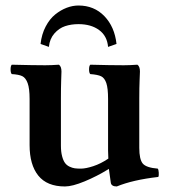

<svg xmlns="http://www.w3.org/2000/svg" viewBox="-20 -670 616 700"><path d="M383.8 -4.9Q380.9 -22 377 -54.2Q333.5 -27.3 288.6 -8.8Q243.7 9.8 216.8 9.8Q151.4 9.8 119.6 -29.8Q87.9 -69.3 87.9 -141.1V-309.1Q87.9 -347.7 80.8 -366.9Q73.7 -386.2 61.3 -392.3Q48.8 -398.4 22.9 -399.9Q18.6 -404.3 18.6 -417Q18.6 -429.7 22.9 -434.1Q103 -432.1 145 -432.1Q166.5 -432.1 194.8 -434.1Q204.1 -427.7 204.1 -409.2Q204.1 -407.2 203.1 -378.7Q202.1 -350.1 202.1 -311V-139.2Q202.1 -116.7 206.3 -100.8Q210.4 -85 216.8 -76.2Q223.1 -67.4 233.4 -62.5Q243.7 -57.6 252.7 -56.4Q261.7 -55.2 274.9 -55.2Q292.5 -55.2 320.1 -64.2Q347.7 -73.2 375 -91.8Q375 -96.7 374.5 -106.4Q374 -116.2 374 -121.1V-309.1Q374 -348.1 367.7 -366.9Q361.3 -385.7 348.9 -391.8Q336.4 -397.9 309.1 -399.9Q304.7 -404.3 304.7 -417Q304.7 -429.7 309.1 -434.1Q383.3 -432.1 431.2 -432.1Q452.6 -432.1 481 -434.1Q490.2 -427.7 490.2 -409.2Q490.2 -407.2 489 -378.7Q487.8 -350.1 487.8 -311V-130.9Q487.8 -88.9 500.5 -73.7Q513.2 -58.6 555.2 -55.2Q558.1 -51.8 558.8 -40.5Q559.6 -29.3 557.1 -24.9Q463.9 -14.2 405.8 9.8Q385.3 9.8 383.8 -4.9ZM374 -499Q370.6 -539.1 341.3 -560.5Q312 -582 266.1 -582Q239.7 -582 217.5 -574.7Q195.3 -567.4 178.2 -547.9Q161.1 -528.3 158.2 -499L127.9 -509.8Q131.8 -545.4 146.5 -573.2Q161.1 -601.1 181.2 -617.2Q201.2 -633.3 222.9 -641.6Q244.6 -649.9 266.1 -649.9Q323.2 -649.9 360.6 -611.1Q397.9 -572.3 404.8 -509.8Z"/></svg>

Font: Common Serif SemiBold
Style: Regular
Weight: 600
Designer: Philipp H. Poll, Khaled Hosny
Foundry: Stefan Peev, Context Ltd.
Version: Version 1.026